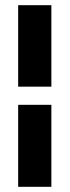

<svg xmlns="http://www.w3.org/2000/svg" viewBox="-20 -720 268 740"><path d="M50 0V-316H178V0ZM50 -386V-700H178V-386Z"/></svg>

Font: Jockey One
Style: Regular
Weight: 400
Designer: TypeTogether
Foundry: TypeTogether
Version: Version 1.002